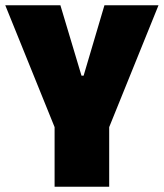

<svg xmlns="http://www.w3.org/2000/svg" viewBox="-22 -708 621 728"><path d="M185 0V-226L-2 -688H207L287 -421H295L374 -688H579L392 -226V0Z"/></svg>

Font: Saira SemiCondensed Black
Style: Regular
Weight: 900
Width: 4
Designer: Hector Gatti with collaboration of the Omnibus-Type team
Foundry: Omnibus-Type
Version: Version 1.101